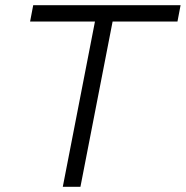

<svg xmlns="http://www.w3.org/2000/svg" viewBox="-20 -720 716 740"><path d="M222 0H290L414 -637H664L676 -700H108L96 -637H346Z"/></svg>

Font: Uncut Sans Book Italic
Style: Regular
Weight: 350
Italic angle: -11°
Designer: Kasper Nordkvist
Foundry: UNCUT.wtf
Version: Version 1.304;Glyphs 3.2 (3246)